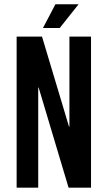

<svg xmlns="http://www.w3.org/2000/svg" viewBox="-20 -870 499 890"><path d="M256.8 -740.2H179.2L236.8 -850.1H344.2ZM401.9 0H297.9L159.2 -463.9H157.2V0H57.1V-700.2H174.8L299.8 -283.2H301.8V-700.2H401.9Z"/></svg>

Font: BaseOne
Style: Regular
Weight: 400
Designer: Domenico Catapano
Foundry: Design by Basse
Version: Version 1.000;PS 001.001;hotconv 1.0.56